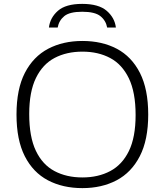

<svg xmlns="http://www.w3.org/2000/svg" viewBox="-20 -960 848 989"><path d="M404.5 9Q303.5 9 227 -31.2Q150.5 -71.5 107.8 -155.2Q65 -239 65 -370Q65 -501 108.2 -584.8Q151.5 -668.5 228 -708.8Q304.5 -749 404.5 -749Q505.5 -749 581.8 -708.8Q658 -668.5 700.8 -584.5Q743.5 -500.5 743.5 -370Q743.5 -239.5 700.2 -155.5Q657 -71.5 580.5 -31.2Q504 9 404.5 9ZM404.5 -46Q486 -46 547.8 -78.8Q609.5 -111.5 644 -182.2Q678.5 -253 678.5 -367.5Q678.5 -484.5 643.8 -556.5Q609 -628.5 547.5 -661.2Q486 -694 404.5 -694Q323 -694 261.2 -661.5Q199.5 -629 165 -558Q130.5 -487 130.5 -372.5Q130.5 -255 164.8 -183.2Q199 -111.5 260.8 -78.8Q322.5 -46 404.5 -46ZM232 -818Q238 -869 278.5 -904.5Q319 -940 403.5 -940Q488.5 -940 529.8 -904.2Q571 -868.5 577 -818H532Q525.5 -854 497.2 -876.8Q469 -899.5 403.5 -899.5Q338.5 -899.5 311 -876.8Q283.5 -854 277 -818Z"/></svg>

Font: Encode Sans Expanded Expanded Light
Style: Regular
Weight: 300
Width: 7
Designer: Multiple Designers
Foundry: Impallari Type
Version: Version 3.000; ttfautohint (v1.8.3) -l 8 -r 50 -G 200 -x 14 